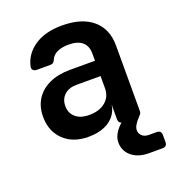

<svg xmlns="http://www.w3.org/2000/svg" viewBox="-136 -666 872 962"><g transform="rotate(-20 300.0 -184.5)"><path d="M495.2 190.6Q436.7 190.6 402.3 161.8Q367.9 132.9 367.9 87.7Q367.9 58.1 389.7 28.3Q411.4 -1.5 453.2 -27.4Q467.1 -36.3 485 -33.3L500.5 -30.9Q515.5 -28.9 518.2 -19.6Q521 -10.3 509.9 1.6Q491.8 20.4 483.8 35Q475.7 49.6 475.7 61.9Q475.7 79.8 489 92Q502.2 104.3 525.5 104.3H566Q590.7 104.3 590.7 129V165.9Q590.7 190.6 566 190.6ZM238.5 10Q155.3 10 106.5 -37.5Q57.6 -85 57.6 -162Q57.6 -215.9 82.7 -255.1Q107.7 -294.3 154.3 -315.8Q200.9 -337.3 264.4 -337.3H398.1V-375.6Q398.1 -416.1 373.5 -437.4Q348.9 -458.6 301 -458.6Q265.4 -458.6 240.9 -447.5Q216.5 -436.4 207.5 -415.7Q203.3 -405 197.1 -399.6Q191 -394.2 180.2 -394.2H108.6Q96.2 -394.2 89.6 -401.2Q82.9 -408.1 84.9 -419.9Q98.5 -482.9 155.2 -521.5Q211.9 -560 302.2 -560Q407.4 -560 465.3 -510.8Q523.2 -461.7 523.2 -373.3V-24.7Q523.2 0 498.5 0H426.1Q401.4 0 401.4 -24.7V-105.3H381.2L402.8 -122.9Q402.8 -82.3 382.8 -52.5Q362.8 -22.6 326.1 -6.3Q289.4 10 238.5 10ZM278.7 -91.7Q333.6 -91.7 365.8 -118.8Q398.1 -145.8 398.1 -190.9V-255.6H270.3Q228.6 -255.6 204.6 -233.2Q180.6 -210.8 180.6 -174.4Q180.6 -137.1 206.5 -114.4Q232.3 -91.7 278.7 -91.7Z"/></g></svg>

Font: Pitagon Sans Mono
Style: Regular
Weight: 400
Monospace: yes
Designer: Travis Tran
Foundry: Pitagon
Version: Version 1.001;gftools[0.9.26]